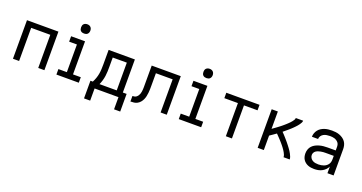

<svg xmlns="http://www.w3.org/2000/svg" viewBox="-43 -1501 4587 2433"><g transform="rotate(20 2250.0 -284.5)"><path d="M88 0V-520H512V0H429V-447H171V0Z M674 0V-74H788V-447H683V-520H871V-74H976V0ZM825 -608Q812 -608 800 -611.5Q788 -615 779 -624Q770 -633 766.5 -645Q763 -657 763 -670Q763 -683 766.5 -695Q770 -707 779 -716Q788 -725 800 -729Q812 -733 825 -733Q838 -733 850 -729Q862 -725 871 -716Q880 -707 884 -695Q888 -683 888 -670Q888 -657 884 -645Q880 -633 871 -624Q862 -615 850 -611.5Q838 -608 825 -608Z M1189 164H1106V-74H1138Q1153 -102 1164 -133Q1175 -164 1180.5 -196Q1186 -228 1187.5 -260.5Q1189 -293 1189 -325V-520H1543V-74H1594V164H1511V0H1189ZM1229 -73H1461V-447H1271V-325Q1271 -293 1270 -260.5Q1269 -228 1264.5 -196.5Q1260 -165 1251 -134Q1242 -103 1229 -73Z M1672 0V-74Q1687 -74 1701.5 -77.5Q1716 -81 1727.5 -91Q1739 -101 1747 -114Q1755 -127 1759.5 -141Q1764 -155 1766 -170Q1768 -185 1769 -200Q1770 -215 1770 -230Q1770 -245 1770 -260Q1770 -265 1770 -270.5Q1770 -276 1770 -281V-520H2162V0H2079V-447H1853V-279Q1853 -279 1853 -278.5Q1853 -278 1853 -278V-277Q1853 -254 1852.5 -230Q1852 -206 1849.5 -182Q1847 -158 1842 -134.5Q1837 -111 1827 -89Q1817 -67 1801.5 -48.5Q1786 -30 1765 -18Q1744 -6 1720 -3Q1696 0 1672 0Z M2324 0V-74H2438V-447H2333V-520H2521V-74H2626V0ZM2475 -608Q2462 -608 2450 -611.5Q2438 -615 2429 -624Q2420 -633 2416.5 -645Q2413 -657 2413 -670Q2413 -683 2416.5 -695Q2420 -707 2429 -716Q2438 -725 2450 -729Q2462 -733 2475 -733Q2488 -733 2500 -729Q2512 -725 2521 -716Q2530 -707 2534 -695Q2538 -683 2538 -670Q2538 -657 2534 -645Q2530 -633 2521 -624Q2512 -615 2500 -611.5Q2488 -608 2475 -608Z M2959 0V-447H2776V-520H3224V-446H3041V0Z M3388 0V-520H3471V-286Q3483 -295 3494.5 -303Q3506 -311 3517.5 -319.5Q3529 -328 3540.5 -336.5Q3552 -345 3563 -353.5Q3574 -362 3585 -371Q3596 -380 3607 -389.5Q3618 -399 3628.5 -408.5Q3639 -418 3649.5 -428Q3660 -438 3669.5 -448Q3679 -458 3688 -469.5Q3697 -481 3705 -493.5Q3713 -506 3713 -520H3812Q3812 -505 3804.5 -491.5Q3797 -478 3788.5 -465.5Q3780 -453 3770 -441.5Q3760 -430 3750 -419.5Q3740 -409 3729 -398Q3718 -387 3707 -377Q3696 -367 3684.5 -357Q3673 -347 3661.5 -337.5Q3650 -328 3638.5 -318.5Q3627 -309 3615 -299Q3628 -286 3640.5 -272.5Q3653 -259 3665 -245.5Q3677 -232 3689 -218Q3701 -204 3713 -189.5Q3725 -175 3736 -160.5Q3747 -146 3758 -131.5Q3769 -117 3779 -101.5Q3789 -86 3797.5 -69.5Q3806 -53 3813 -35.5Q3820 -18 3820 0H3737Q3737 -16 3731 -31Q3725 -46 3717.5 -59.5Q3710 -73 3701 -86.5Q3692 -100 3682.5 -112.5Q3673 -125 3663 -137.5Q3653 -150 3642.5 -162Q3632 -174 3621.5 -185.5Q3611 -197 3600 -208.5Q3589 -220 3578 -231.5Q3567 -243 3556 -254Q3535 -239 3513.5 -224Q3492 -209 3471 -195V0Z M4151 8Q4130 8 4108.5 5Q4087 2 4067 -6Q4047 -14 4030 -27.5Q4013 -41 4001.5 -59Q3990 -77 3985 -98Q3980 -119 3980 -141Q3980 -169 3989 -195.5Q3998 -222 4017 -242Q4036 -262 4060.5 -274.5Q4085 -287 4112 -294.5Q4139 -302 4166.5 -304.5Q4194 -307 4221 -307H4329V-355Q4329 -371 4325 -386Q4321 -401 4311 -413Q4301 -425 4287.5 -433.5Q4274 -442 4259.5 -446.5Q4245 -451 4229.5 -452.5Q4214 -454 4199 -454Q4177 -454 4155 -450.5Q4133 -447 4113.5 -436.5Q4094 -426 4081.5 -407.5Q4069 -389 4069 -367Q4069 -367 4069 -367Q4069 -367 4069 -367H3986Q3986 -367 3986 -367Q3986 -367 3986 -367Q3986 -392 3994.5 -416Q4003 -440 4018.5 -459.5Q4034 -479 4055 -492.5Q4076 -506 4100 -514Q4124 -522 4149 -525Q4174 -528 4199 -528Q4225 -528 4250.5 -525Q4276 -522 4300.5 -513Q4325 -504 4347 -489Q4369 -474 4384 -453Q4399 -432 4405.5 -406.5Q4412 -381 4412 -355V0H4329V-90Q4318 -66 4298.5 -46.5Q4279 -27 4255 -14.5Q4231 -2 4204.5 3Q4178 8 4151 8ZM4182 -65Q4200 -65 4218 -68Q4236 -71 4253 -77Q4270 -83 4285 -94Q4300 -105 4310.5 -120Q4321 -135 4325 -153Q4329 -171 4329 -189V-234H4221Q4205 -234 4188 -233Q4171 -232 4155 -228.5Q4139 -225 4123 -220Q4107 -215 4093 -205.5Q4079 -196 4071 -181Q4063 -166 4063 -150Q4063 -129 4074 -111Q4085 -93 4102.5 -82.5Q4120 -72 4140.5 -68.5Q4161 -65 4182 -65Z"/></g></svg>

Font: Zed Sans Extended
Style: Regular
Weight: 400
Width: 7
Designer: Belleve Invis
Foundry: Belleve Invis
Version: Version 1.0.0; ttfautohint (v1.8.4)